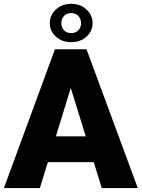

<svg xmlns="http://www.w3.org/2000/svg" viewBox="-22 -963 726 983"><path d="M499 0 458 -132.8H223.1L182.1 0H-2L259.3 -710.9H420.9L683.6 0ZM264.2 -265.1H417L340.3 -512.7ZM232.9 -844.2Q232.9 -884.8 263.9 -914.1Q294.9 -943.4 342.3 -943.4Q390.1 -943.4 421.1 -914.1Q452.1 -884.8 452.1 -844.2Q452.1 -804.2 421.1 -775.6Q390.1 -747.1 342.3 -747.1Q294.9 -747.1 263.9 -775.6Q232.9 -804.2 232.9 -844.2ZM292 -844.2Q292 -823.2 305.4 -808.3Q318.8 -793.5 342.3 -793.5Q366.2 -793.5 379.6 -808.3Q393.1 -823.2 393.1 -844.2Q393.1 -865.7 379.6 -880.9Q366.2 -896 342.3 -896Q318.8 -896 305.4 -880.9Q292 -865.7 292 -844.2Z"/></svg>

Font: Vazirmatn UI Black
Style: Regular
Weight: 900
Designer: Saber Rastikerdar
Foundry: Saber Rastikerdar
Version: Version 33.003